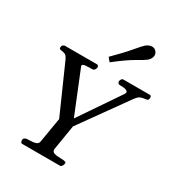

<svg xmlns="http://www.w3.org/2000/svg" viewBox="-223 -1112 1154 1251"><g transform="rotate(30 354.0 -486.5)"><path d="M121.6 -21Q121.6 -30.8 128.4 -36.4Q135.3 -42 146 -43Q162.6 -44.4 181.4 -44.9Q200.2 -45.4 214.6 -51.3Q229 -57.1 231.9 -74.2L263.2 -260.7L107.4 -612.3Q94.2 -642.1 81.5 -647.7Q68.8 -653.3 51.3 -654.8Q43 -655.8 39.6 -658.7Q36.1 -661.6 36.1 -668Q36.1 -679.7 42.7 -686.3Q49.3 -692.9 57.1 -692.9H298.3Q305.2 -692.9 308.3 -687.5Q311.5 -682.1 311.5 -676.8Q311.5 -668.9 305.2 -659.4Q298.8 -649.9 288.1 -649.9Q259.8 -649.9 236.8 -647.9Q213.9 -646 213.9 -633.3L344.2 -312L549.8 -614.3Q555.7 -623 555.7 -629.9Q555.7 -639.2 541.7 -644.5Q527.8 -649.9 494.6 -649.9Q485.8 -649.9 481.4 -656.2Q477.1 -662.6 477.1 -669.9Q477.1 -674.3 482.4 -683.6Q487.8 -692.9 497.6 -692.9H695.3Q703.6 -692.9 706.3 -685.5Q709 -678.2 708 -672.9Q706.1 -662.1 701.9 -658.9Q697.8 -655.8 687.5 -654.8Q669.4 -652.8 652.6 -647.7Q635.7 -642.6 614.3 -612.3L365.2 -264.2L334 -74.2Q334 -56.6 348.6 -50.8Q363.3 -44.9 383.8 -44.7Q404.3 -44.4 421.4 -43Q430.2 -42 435.8 -39.8Q441.4 -37.6 441.4 -29.3Q441.4 -21 434.8 -10.5Q428.2 0 420.9 0H135.3Q127.9 0 124.8 -7.3Q121.6 -14.6 121.6 -21ZM362.8 -745.1 339.8 -773.4Q410.2 -842.8 452.9 -893.6Q495.6 -944.3 508.8 -955.1Q517.6 -962.4 529.1 -967.5Q540.5 -972.7 552.7 -972.7Q572.8 -972.7 585.4 -956.5Q594.7 -944.8 594.7 -930.7Q594.7 -917 587.4 -904.8Q580.1 -892.6 569.8 -884.3Q556.6 -873.5 502.2 -842.8Q447.8 -812 362.8 -745.1Z"/></g></svg>

Font: Gelasio
Style: Italic
Weight: 400
Italic angle: -8.5°
Designer: Eben Sorkin
Foundry: Eben Sorkin
Version: Version 1.008